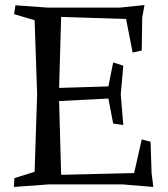

<svg xmlns="http://www.w3.org/2000/svg" viewBox="-20 -730 665 760"><path d="M214 -330 222 -38 511 -45 541 -178 576 -169 580 -45 587 10 466 0H172L35 10L37 -25L117 -50L127 -357L117 -650L36 -674L41 -709L167 -700H455L552 -710L543 -661L541 -530L505 -522L479 -655L222 -663L214 -382L409 -388L428 -483L468 -470L458 -356L468 -235L428 -241L409 -340Z"/></svg>

Font: Alike Angular
Style: Regular
Weight: 400
Designer: Sveta Sebyakina
Foundry: Cyreal (www.cyreal.org)
Version: Version 1.300; ttfautohint (v1.8.4.7-5d5b)